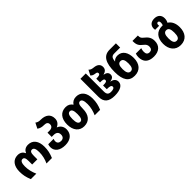

<svg xmlns="http://www.w3.org/2000/svg" viewBox="293 -2303 4068 4068"><g transform="rotate(-45 2327.0 -269.5)"><path d="M105 0H269C228 -93 206 -182 206 -279C206 -371 228 -427 279 -427C325 -427 344 -393 344 -301V-199H499V-301C499 -393 518 -427 563 -427C612 -427 637 -381 637 -277C637 -176 613 -84 574 0H737C779 -102 796 -177 796 -283C796 -450 719 -559 578 -559C498 -559 449 -521 424 -463H420C393 -522 344 -559 266 -559C126 -559 46 -450 46 -283C46 -178 63 -101 105 0Z M1132 10C1293 10 1388 -76 1388 -211C1388 -294 1343 -359 1267 -386C1336 -416 1377 -469 1377 -547C1377 -673 1288 -741 1148 -742C1092 -742 1057 -749 1020 -779L958 -658C1003 -623 1051 -612 1121 -612C1183 -611 1215 -587 1215 -533C1215 -476 1176 -446 1109 -446H1050V-320H1106C1186 -320 1226 -284 1226 -215C1226 -151 1191 -117 1130 -117C1073 -117 1037 -146 1037 -200C1037 -221 1040 -240 1050 -262H888C879 -239 875 -212 875 -184C875 -65 973 10 1132 10Z M1701 10C1851 10 1939 -93 1939 -276C1939 -385 1958 -432 2009 -432C2056 -432 2080 -380 2080 -273C2080 -176 2055 -84 2018 0H2181C2221 -94 2240 -174 2240 -279C2240 -453 2159 -559 2017 -559C1946 -559 1894 -528 1862 -478H1858C1824 -530 1773 -559 1703 -559C1556 -559 1466 -454 1466 -276C1466 -95 1559 10 1701 10ZM1704 -117C1651 -117 1628 -169 1628 -275C1628 -382 1652 -433 1706 -433C1756 -433 1779 -382 1779 -276C1779 -165 1755 -117 1704 -117Z M2614 10C2781 10 2881 -46 2881 -145C2881 -214 2832 -259 2752 -270C2834 -283 2869 -315 2869 -371C2869 -427 2834 -462 2757 -475C2834 -495 2870 -534 2870 -598C2870 -683 2809 -722 2720 -730C2665 -736 2636 -745 2608 -777L2549 -662C2575 -634 2600 -621 2650 -615C2687 -610 2708 -603 2708 -570C2708 -532 2665 -524 2597 -524H2590V-412H2598C2666 -412 2707 -407 2707 -367C2707 -329 2671 -321 2597 -321H2590V-209H2599C2670 -209 2719 -201 2719 -157C2719 -118 2672 -105 2615 -105C2546 -105 2511 -135 2511 -217V-760H2351V-219C2351 -64 2437 10 2614 10Z M3212 10C3372 10 3464 -97 3464 -273C3464 -433 3395 -555 3253 -555C3200 -555 3160 -536 3131 -502H3128C3137 -591 3159 -633 3237 -633H3414V-760H3223C3042 -760 2965 -622 2965 -347C2965 -99 3049 10 3212 10ZM3215 -117C3156 -117 3127 -172 3127 -271C3127 -376 3152 -426 3214 -426C3276 -426 3302 -376 3302 -271C3302 -167 3275 -117 3215 -117Z M3788 10C3942 10 4034 -73 4034 -214C4034 -309 3994 -368 3912 -431C3875 -459 3860 -485 3860 -533V-548H3698V-535C3698 -433 3726 -384 3802 -326C3850 -289 3868 -257 3868 -211C3868 -151 3838 -120 3788 -120C3732 -120 3704 -151 3704 -214C3704 -246 3710 -281 3721 -308H3559C3548 -279 3543 -246 3543 -213C3543 -72 3623 10 3788 10Z M4362 240C4529 240 4614 123 4614 -46C4614 -165 4569 -252 4495 -296C4511 -325 4522 -362 4522 -404C4522 -500 4461 -558 4360 -558C4262 -558 4200 -506 4200 -414C4200 -401 4201 -387 4204 -375H4325C4324 -383 4323 -393 4323 -401C4323 -434 4336 -451 4360 -451C4384 -451 4399 -433 4399 -398C4399 -372 4395 -348 4386 -328C4378 -329 4371 -329 4365 -329C4200 -329 4113 -220 4113 -46C4113 121 4204 240 4362 240ZM4364 113C4301 113 4275 59 4275 -46C4275 -151 4301 -203 4363 -203C4427 -203 4451 -150 4451 -46C4451 60 4427 113 4364 113Z"/></g></svg>

Font: Noto Sans Georgian SemiCondensed Extra
Style: Regular
Weight: 800
Width: 4
Designer: Monotype Design Team
Foundry: Monotype Imaging Inc.
Version: Version 1.901